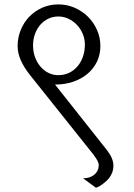

<svg xmlns="http://www.w3.org/2000/svg" viewBox="-20 -711 610 877"><path d="M498 45.4Q498 90.3 458 122.6Q429.2 146 417.5 146L359.4 103.5Q390.6 103.5 410.9 86.7Q431.2 69.8 431.2 41.5Q430.2 25.4 405.3 -6.8L118.7 -366.2Q88.9 -403.3 74.7 -436.3Q60.5 -469.2 60.5 -500Q60.5 -539.6 74.7 -574.2Q88.9 -608.9 113.8 -634.8Q138.7 -660.6 172.9 -675.8Q207 -690.9 246.6 -690.9Q285.6 -690.9 320.6 -675.8Q355.5 -660.6 381.6 -634.8Q407.7 -608.9 423.1 -574.2Q438.5 -539.6 438.5 -500.5Q438.5 -461.4 422.9 -429.2Q407.2 -397 379.6 -373.8Q352.1 -350.6 314 -337.6Q275.9 -324.7 231.4 -324.7L468.8 -24.9Q498 12.7 498 45.4ZM367.7 -507.8Q367.7 -533.2 357.9 -556.4Q348.1 -579.6 331.5 -597.2Q314.9 -614.7 293 -625.2Q271 -635.7 246.6 -635.7Q221.7 -635.7 200.4 -625.5Q179.2 -615.2 163.8 -597.4Q148.4 -579.6 139.6 -555.4Q130.9 -531.2 130.9 -503.4Q130.9 -475.6 139.6 -450.9Q148.4 -426.3 164.1 -407.7Q179.7 -389.2 200.7 -378.4Q221.7 -367.7 246.6 -367.7Q273.4 -367.7 295.7 -378.4Q317.9 -389.2 334 -408Q350.1 -426.8 358.9 -452.4Q367.7 -478 367.7 -507.8Z"/></svg>

Font: SakalBharati
Style: Regular
Weight: 400
Designer: CDAC GIST
Foundry: CDAC
Version: 13.02